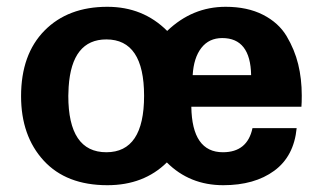

<svg xmlns="http://www.w3.org/2000/svg" viewBox="-20 -534 949 565"><path d="M644 -514Q708 -514 754 -490.5Q800 -467 823.5 -427.5Q847 -388 857.5 -345Q868 -302 868 -253Q868 -231 867 -220H543Q545 -86 636 -86Q708 -86 723 -157H853Q845 -74 787 -31.5Q729 11 637 11Q538 11 471 -56Q403 11 296 11Q175 11 108.5 -61.5Q42 -134 42 -251Q42 -374 111 -444Q180 -514 296 -514Q401 -514 472 -443Q546 -514 644 -514ZM719 -313Q717 -422 634 -422Q595 -422 572.5 -393Q550 -364 547 -313ZM181 -252Q181 -86 293 -86Q404 -86 404 -252Q404 -418 293 -418Q191 -418 182 -278Z"/></svg>

Font: cwTeXHei
Style: Medium
Weight: 500
Version: Version 1.17